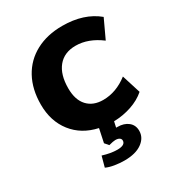

<svg xmlns="http://www.w3.org/2000/svg" viewBox="-173 -628 859 934"><g transform="rotate(-30 257.0 -160.5)"><path d="M304 8 297 40H304Q341 40 364 58.5Q387 77 387 109Q387 148 351.5 173.5Q316 199 253 199Q227 199 199 194.5Q171 190 152 181L168 122Q213 136 249 136Q294 136 294 110Q294 101 286 95.5Q278 90 263 90Q252 90 226 97L208 76L224 0Q136 -19 86 -83Q36 -147 36 -240Q36 -326 70.5 -389Q105 -452 168.5 -486Q232 -520 317 -520Q438 -520 514 -457L465 -352Q396 -404 325 -404Q261 -404 226 -361.5Q191 -319 191 -242Q191 -177 223 -142.5Q255 -108 311 -108Q384 -108 450 -159L483 -54Q450 -25 402.5 -9Q355 7 304 8Z"/></g></svg>

Font: Muli ExtraBold
Style: Italic
Weight: 800
Italic angle: -4.541°
Designer: Vernon Adams
Foundry: Vernon Adams
Version: Version 2.000